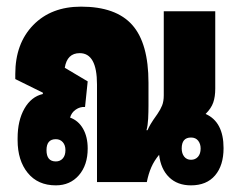

<svg xmlns="http://www.w3.org/2000/svg" viewBox="-20 -548 719 578"><path d="M148 10Q94 10 63.5 -27.5Q33 -65 33 -126V-132Q33 -185 53.5 -221Q74 -257 109 -265V-269L26 -310V-325Q26 -417 80 -472.5Q134 -528 224 -528Q329 -528 378 -473Q427 -418 427 -299V-230Q427 -211 426 -190.5Q425 -170 421 -156H424Q428 -165 433.5 -174.5Q439 -184 454 -205Q463 -218 468 -230.5Q473 -243 473 -261V-514H628V-281Q628 -257 622 -239.5Q616 -222 599 -205Q653 -181 653 -102Q653 -50 627.5 -20Q602 10 555 10Q514 10 489 -14.5Q464 -39 459 -82Q444 -64 435.5 -44.5Q427 -25 422 0H272V-294Q272 -388 220 -388Q182 -388 175 -344L244 -303L236 -226Q221 -227 208 -218Q195 -209 191 -194Q216 -185 230 -160.5Q244 -136 244 -101Q244 -51 217.5 -20.5Q191 10 148 10ZM555 -67Q568 -67 576 -76Q584 -85 584 -101Q584 -115 576.5 -124.5Q569 -134 555 -134Q527 -134 527 -101Q527 -86 534.5 -76.5Q542 -67 555 -67ZM148 -62Q161 -62 169 -71Q177 -80 177 -96Q177 -111 169 -120Q161 -129 148 -129Q120 -129 120 -96Q120 -62 148 -62Z"/></svg>

Font: Noto Sans Thai Looped UI Condensed Black
Style: Regular
Weight: 900
Width: 3
Designer: Cadson Demak Team
Foundry: Cadson Demak Co., Ltd.
Version: Version 1.000; ttfautohint (v1.8.4.7-5d5b)